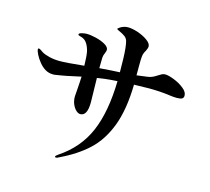

<svg xmlns="http://www.w3.org/2000/svg" viewBox="-117 -919 1235 1129"><g transform="rotate(15 500.0 -355.0)"><path d="M952 -478Q952 -463 941.5 -458Q931 -453 911 -453Q890 -453 863 -457Q805 -465 738 -465L648 -463Q645 -311 607 -210.5Q569 -110 501.5 -47Q434 16 330 65Q322 70 316 70Q309 70 309 65Q309 60 325 49Q441 -28 493 -149Q545 -270 549 -458L507 -455Q478 -453 427 -445L430 -297Q430 -214 387 -214Q375 -214 362 -225.5Q349 -237 339.5 -258Q330 -279 330 -306L332 -333Q337 -398 338 -429L315 -424Q239 -407 216 -404Q208 -403 194.5 -400.5Q181 -398 173 -398Q146 -398 124 -411Q104 -423 86.5 -444.5Q69 -466 58.5 -487Q48 -508 48 -518Q48 -524 53 -524Q57 -524 66.5 -518Q76 -512 81 -508Q98 -498 127.5 -491Q157 -484 190 -484Q229 -484 337 -495Q336 -551 331 -578Q326 -603 313 -625Q300 -647 276 -654Q272 -655 266.5 -656.5Q261 -658 258.5 -660Q256 -662 256 -665Q256 -671 272 -675.5Q288 -680 303 -680Q326 -680 359.5 -672Q393 -664 417 -650Q441 -636 441 -619Q441 -612 435 -598Q428 -583 427 -569Q426 -553 426 -513V-504Q475 -508 494 -509L549 -512Q549 -608 544 -656Q541 -685 536.5 -700Q532 -715 519 -725Q506 -735 479 -747Q468 -752 468 -755Q468 -757 478 -764Q487 -771 500.5 -775.5Q514 -780 527 -780Q554 -780 589 -768Q624 -756 648.5 -738Q673 -720 673 -702Q673 -692 664 -674Q652 -655 650 -636Q648 -622 648 -574V-520Q657 -521 709 -528Q727 -530 739.5 -535.5Q752 -541 760.5 -546.5Q769 -552 771 -553Q783 -561 791.5 -565Q800 -569 811 -569Q830 -569 864.5 -555.5Q899 -542 925.5 -521Q952 -500 952 -478Z"/></g></svg>

Font: Shippori Mincho
Style: Bold
Weight: 700
Designer: FONTDASU
Foundry: FONTDASU / Google Inc. / but / Adobe
Version: Version 3.110; ttfautohint (v1.8.3)